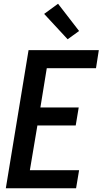

<svg xmlns="http://www.w3.org/2000/svg" viewBox="-20 -1002 546 1022"><path d="M11 0 132 -735H506L491 -639H229L195 -430H399L383 -334H179L139 -96H401L385 0ZM340 -793 215 -928 289 -982 401 -837Z"/></svg>

Font: Iosevka SS04 Oblique
Style: Bold
Weight: 700
Italic angle: -9°
Monospace: yes
Designer: Belleve Invis
Foundry: Belleve Invis
Version: Version 19.0.0; ttfautohint (v1.8.4)